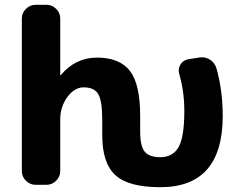

<svg xmlns="http://www.w3.org/2000/svg" viewBox="-20 -770 994 800"><path d="M128 0Q105 0 88 -17Q71 -34 71 -57V-693Q71 -716 88 -733Q105 -750 128 -750H174Q197 -750 214 -733Q231 -716 231 -693V-458Q231 -457 232 -457Q234 -457 234 -458Q295 -530 384 -530Q478 -530 521 -475Q564 -420 564 -287V-223Q564 -161 583 -138Q602 -115 648 -115Q700 -115 724 -157Q748 -199 748 -308Q748 -388 727 -461Q721 -482 731.5 -500.5Q742 -519 764 -523L808 -530Q833 -535 854 -522Q875 -509 882 -485Q908 -393 908 -287Q908 10 648 10Q516 10 461 -40Q406 -90 406 -207V-270Q406 -351 389 -378.5Q372 -406 329 -406Q290 -406 260.5 -365.5Q231 -325 231 -273V-57Q231 -34 214 -17Q197 0 174 0Z"/></svg>

Font: Rounded Mplus 1c ExtraBold
Style: Regular
Weight: 800
Version: Version 1.059.20150529